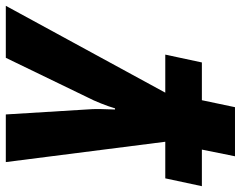

<svg xmlns="http://www.w3.org/2000/svg" viewBox="-140 -485 829 661"><g transform="rotate(-90 274.5 -154.5)"><path d="M67 240 90 126H-36L-9 0H117L47 -549H211L228 -272Q230 -250 229.5 -223Q229 -196 228 -173H232Q238 -194 249 -221.5Q260 -249 269 -266L406 -549H585L286 0H417L390 126H260L236 240Z"/></g></svg>

Font: Noto Sans ExtraBold
Style: Italic
Weight: 800
Italic angle: -12°
Designer: Monotype Design Team
Foundry: Monotype Imaging Inc.
Version: Version 2.013; ttfautohint (v1.8.4.7-5d5b)